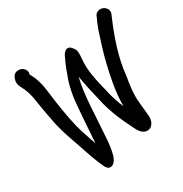

<svg xmlns="http://www.w3.org/2000/svg" viewBox="-182 -841 1029 1077"><g transform="rotate(-30 332.5 -302.5)"><path d="M389 -510C390 -529 392 -538 390 -558C388 -574 373 -591 363 -599C329 -616 311 -565 311 -565C293 -529 279 -491 265 -451V-450L264 -449C250 -405 239 -353 235 -295L228 -207C224 -158 222 -111 218 -62C203 -106 186 -153 174 -199C156 -271 142 -365 132 -447C126 -500 113 -543 91 -581C100 -608 79 -627 61 -632C46 -636 19 -634 10 -608C2 -592 0 -570 12 -548C30 -514 41 -485 48 -437C55 -384 68 -322 78 -268C93 -203 115 -145 134 -90C152 -35 172 24 195 72C201 83 209 96 224 96C250 96 263 66 267 55L268 54V53C279 16 283 -18 286 -62C296 -188 297 -332 323 -433C333 -374 344 -324 358 -267C377 -173 416 -92 451 -23C453 -18 480 40 528 17C560 -6 555 -43 552 -69C550 -84 548 -104 546 -129V-130C539 -188 547 -246 557 -301C568 -417 609 -531 652 -631L658 -645C669 -671 649 -692 632 -698C616 -704 586 -701 578 -671L573 -660C567 -649 560 -631 550 -604C531 -546 510 -482 495 -419C478 -345 458 -260 458 -164C444 -196 431 -235 423 -268C413 -314 401 -354 394 -400C388 -432 385 -475 389 -508Z"/></g></svg>

Font: Stray Cat
Style: BlkCn
Weight: 900
Version: Version 1.0